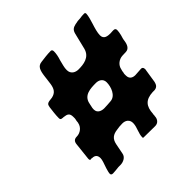

<svg xmlns="http://www.w3.org/2000/svg" viewBox="-187 -891 1047 1047"><g transform="rotate(-45 336.5 -367.0)"><path d="M90 -14C90 -7 95 -3 104 -3C116 -3 128 -5 141 -6C146 -7 151 -7 155 -7H165C187 -7 213 -19 217 -43L229 -104C236 -139 256 -152 288 -156C303 -159 318 -160 333 -160C356 -160 376 -147 376 -120C376 -105 370 -85 365 -72C360 -57 356 -44 356 -31C356 -24 356 -24 364 -24C393 -24 421 -23 449 -23C473 -23 486 -42 486 -64C487 -66 487 -68 487 -70V-73C487 -75 487 -77 488 -79C491 -135 514 -161 570 -164H581C584 -164 588 -164 591 -165C596 -166 601 -168 605 -172C610 -176 614 -184 617 -196L629 -273C630 -275 630 -278 630 -282C630 -293 625 -299 616 -299C601 -299 585 -296 569 -296C550 -296 531 -304 531 -331V-342C531 -345 532 -349 533 -352C534 -359 534 -365 537 -372C542 -401 568 -420 595 -421L622 -422C645 -423 655 -443 659 -468C660 -480 664 -493 668 -506C671 -519 673 -531 673 -540C673 -549 668 -554 659 -554C656 -554 654 -554 651 -554L635 -553C612 -553 586 -556 586 -586C586 -606 594 -633 602 -658C607 -673 617 -707 617 -722C617 -728 614 -731 608 -731C597 -731 585 -730 574 -728C565 -727 556 -728 547 -725L535 -723C514 -718 503 -711 497 -688L474 -594C460 -542 410 -537 372 -537C349 -537 324 -549 324 -580C324 -589 325 -600 328 -611L336 -643C343 -664 347 -684 347 -701C347 -711 343 -716 336 -716C309 -716 284 -712 259 -709C228 -706 220 -682 215 -643C212 -624 211 -605 208 -588C203 -557 192 -538 161 -531L137 -528C125 -525 118 -523 115 -503C112 -478 108 -452 108 -425C108 -416 112 -412 120 -412C122 -411 125 -411 130 -411C156 -408 169 -403 169 -374V-363C169 -359 168 -355 167 -352C167 -351 167 -349 166 -347L165 -337C165 -336 165 -334 164 -332C159 -304 133 -285 106 -285C88 -285 78 -276 76 -257L65 -156V-152C65 -149 66 -146 67 -145C67 -144 67 -144 68 -143C73 -143 77 -144 78 -144C79 -144 81 -144 82 -143C104 -143 115 -132 115 -110C115 -103 113 -95 110 -85C104 -68 90 -29 90 -14ZM276 -324C276 -332 277 -339 279 -346C280 -348 280 -350 280 -351L282 -360C283 -362 283 -364 283 -365C294 -416 344 -418 387 -418C408 -418 431 -407 431 -379C431 -344 413 -294 373 -291C356 -290 339 -288 322 -288C303 -288 276 -295 276 -324Z"/></g></svg>

Font: Bangerz
Style: Regular
Weight: 400
Designer: vernon adams
Foundry: Vernon Adams
Version: Version 2.10;December 28, 2023;FontCreator 13.0.0.2683 64-bi